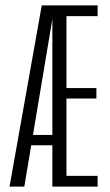

<svg xmlns="http://www.w3.org/2000/svg" viewBox="-20 -695 410 715"><path d="M15.5 0H70.5L179 -648L180 -675H135.5ZM76 -154H191.5V-192.5H84ZM175 0H343.5V-40H227.5V-328H339V-367H227.5V-635H343.5V-675H175Z"/></svg>

Font: Anybody ExtraCondensed Light
Style: Regular
Weight: 300
Width: 2
Version: Version 1.113;gftools[0.9.25]